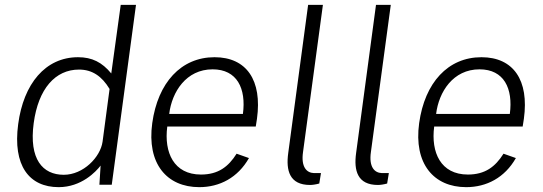

<svg xmlns="http://www.w3.org/2000/svg" viewBox="-20 -762 2240 792"><path d="M222 10C316 10 376 -54 395 -79L390 0H441L541 -742H478L439 -459C401 -505 360 -526 302 -526C167 -526 77 -416 55 -250C32 -79 100 10 222 10ZM243 -41C156 -41 99 -105 119 -254C138 -396 208 -475 306 -475C360 -475 400 -448 432 -395L403 -177C394 -114 324 -41 243 -41Z M670 -240H1035L1040 -272C1062 -431 997 -526 865 -526C727 -526 631 -421 608 -254C585 -87 668 10 802 10C886 10 961 -29 1007 -110L956 -128C922 -74 880 -42 809 -42C697 -42 656 -133 670 -240ZM678 -292C689 -383 748 -476 857 -476C958 -476 996 -397 982 -292Z M1259 1C1268 1 1283 -1 1297 -5L1304 -48H1275C1245 -49 1221 -73 1230 -135L1312 -742H1251L1169 -131C1159 -59 1174 1 1259 1Z M1539 1C1548 1 1563 -1 1577 -5L1584 -48H1555C1525 -49 1501 -73 1510 -135L1592 -742H1531L1449 -131C1439 -59 1454 1 1539 1Z M1771 -240H2136L2141 -272C2163 -431 2098 -526 1966 -526C1828 -526 1732 -421 1709 -254C1686 -87 1769 10 1903 10C1987 10 2062 -29 2108 -110L2057 -128C2023 -74 1981 -42 1910 -42C1798 -42 1757 -133 1771 -240ZM1779 -292C1790 -383 1849 -476 1958 -476C2059 -476 2097 -397 2083 -292Z"/></svg>

Font: United Sans ExtraLight
Style: Italic
Weight: 200
Italic angle: -8°
Designer: Pablo Impallari, Rodrigo Fuenzalida (Modified by Dan O. Williams)
Version: Version 1.000;PS 001.000;hotconv 1.0.88;makeotf.lib2.5.64775